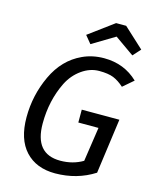

<svg xmlns="http://www.w3.org/2000/svg" viewBox="-134 -1004 892 1105"><g transform="rotate(15 312.5 -451.0)"><path d="M159.2 -247.1Q159.2 -65.9 311.5 -65.9Q386.7 -65.9 445.8 -101.1L476.1 -305.2H356V-381.8H580.1L535.2 -54.2Q432.1 11.7 301.8 12.2Q189 12.2 124.5 -57.4Q60.1 -127 60.1 -257.8Q60.1 -388.7 115.2 -506.8Q170.4 -625 276.4 -673.8Q335 -701.2 404.8 -701.2Q524.9 -701.2 606.9 -622.1L544.9 -568.8Q512.7 -597.7 481.4 -610.4Q450.2 -623 396 -623Q341.8 -623 292.5 -588.1Q243.2 -553.2 214.8 -496.6Q159.2 -383.8 159.2 -247.1ZM440.9 -839.8 306.2 -758.8 269 -804.2 418 -914.1H478L597.2 -804.2L556.2 -758.8Z"/></g></svg>

Font: FiraSans-Italic
Style: Italic
Weight: 400
Italic angle: -8°
Designer: Carrois Corporate & Edenspiekermann AG
Foundry: Carrois Corporate GbR & Edenspiekermann AG
Version: Version 3.106;PS 003.106;hotconv 1.0.70;makeotf.lib2.5.58329